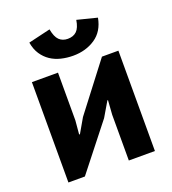

<svg xmlns="http://www.w3.org/2000/svg" viewBox="-130 -802 804 899"><g transform="rotate(-20 272.5 -352.0)"><path d="M358 -228 363 -299H360L317 -226L139 0H57V-500H187V-262L181 -194H185L226 -265L406 -500H488V0H358ZM219 -704Q226 -665 242.5 -649Q259 -633 285 -633Q313 -633 329.5 -649Q346 -665 352 -703L451 -678Q439 -613 392 -581.5Q345 -550 282 -550Q251 -550 222 -557Q193 -564 170 -579.5Q147 -595 131 -619Q115 -643 109 -678Z"/></g></svg>

Font: PTSans
Style: Bold
Weight: 700
Designer: A.Korolkova, O.Umpeleva, V.Yefimov
Foundry: ParaType Ltd
Version: Version 2.003W OFL